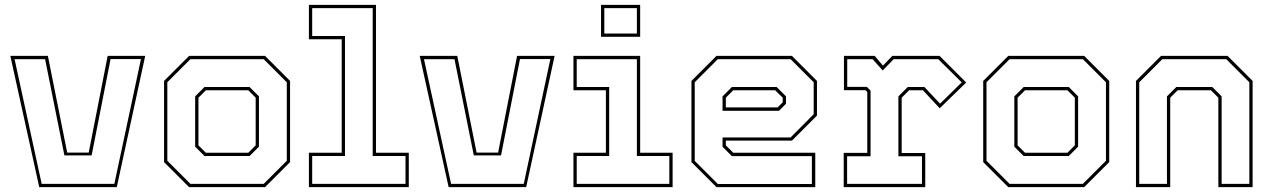

<svg xmlns="http://www.w3.org/2000/svg" viewBox="-20 -770 5229 790"><path d="M141.5 0 22.5 -540H177L256.5 -142H345L423 -540H577.5L460.5 0ZM151.5 -13.5H450.5L560 -527H435L357 -130.5H245L165.5 -526.5H40Z M758 0 655 -103V-437L758 -540H1070.5L1173.5 -437V-103L1070.5 0ZM763.5 -13.5H1065L1160 -108.5V-431.5L1065 -526.5H763.5L668.5 -431.5V-108.5ZM821.5 -128 783 -166.5V-373.5L821.5 -412H1007L1045.5 -373.5V-166.5L1007 -128ZM827 -141.5H1001.5L1032 -172V-368L1001.5 -398.5H827L796.5 -368V-172Z M1251 0V-141.5H1386V-608.5H1251V-750H1527V-141.5H1662V0ZM1264.5 -13.5H1648.5V-128H1513.5V-736.5H1264.5V-622H1399.5V-128H1264.5Z M1826 0 1707 -540H1861.5L1941 -142H2029.5L2107.5 -540H2262L2145 0ZM1836 -13.5H2135L2244.5 -527H2119.5L2041.5 -130.5H1929.5L1850 -526.5H1724.5Z M2453 -618.5V-750H2614V-618.5ZM2466.5 -632H2600.5V-736.5H2466.5ZM2339.5 0V-141.5H2473V-398.5H2339.5V-540H2614V-141.5H2747.5V0ZM2353 -13.5H2734V-128H2600.5V-526.5H2353V-412H2486.5V-128H2353Z M3238.5 -540 3341.5 -437V-294.5L3238.5 -191.5H2966.5V-172L2997 -141.5H3334.5V0H2928L2825 -103V-437L2928 -540ZM3175.5 -412 3214 -373.5V-343L3185 -314H2953V-373.5L2991.5 -412ZM3233 -526.5H2933.5L2838.5 -431.5V-108L2933.5 -13H3320.5V-127.5H2991.5L2953 -166V-204.5H3233L3328 -300V-431.5ZM3169.5 -398.5H2997L2966.5 -368V-328H3179.5L3200.5 -349V-368Z M3451.5 0V-141H3548.5V-391.5L3541 -399H3452.5V-540H3579L3613 -500L3651.5 -540H3846L3955.5 -430.5L3846.5 -324.5L3777.5 -398.5H3720.5L3690 -368V-140.5H3787V0ZM3465.5 -13.5H3773.5V-127H3676.5V-373.5L3715 -412H3783.5L3848 -343.5L3937 -431L3840.5 -526.5H3657L3612 -480L3570.5 -526.5H3466V-412.5H3547L3562 -397V-127H3465.5Z M4128.5 0 4025.5 -103V-437L4128.5 -540H4441L4544 -437V-103L4441 0ZM4134 -13.5H4435.5L4530.5 -108.5V-431.5L4435.5 -526.5H4134L4039 -431.5V-108.5ZM4192 -128 4153.5 -166.5V-373.5L4192 -412H4377.5L4416 -373.5V-166.5L4377.5 -128ZM4197.5 -141.5H4372L4402.5 -172V-368L4372 -398.5H4197.5L4167 -368V-172Z M4654 0V-437L4757 -540H5031L5134 -437V0H4993V-368L4962.5 -398.5H4825.5L4795 -368V0ZM4667.5 -13.5H4781.5V-373.5L4820 -412H4968L5006.5 -373.5V-13.5H5120.5V-431.5L5025.5 -526.5H4762.5L4667.5 -431.5Z"/></svg>

Font: Tourney Thin Thin
Style: Regular
Weight: 250
Version: Version 1.015